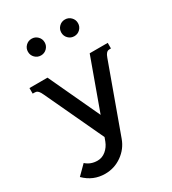

<svg xmlns="http://www.w3.org/2000/svg" viewBox="-226 -879 1075 1198"><g transform="rotate(-30 312.0 -280.0)"><path d="M545 -420 370 62Q348 123 294 161.5Q240 200 173 200Q87 200 25 138L89 74Q123 105 173 105Q206 105 233 82.5Q260 60 273 26L283 -1L87 -420Q78 -440 70 -448.5Q62 -457 55 -458.5Q48 -460 30 -460V-500H160L331 -133L464 -500H594V-460Q579 -460 573 -458.5Q567 -457 559.5 -448.5Q552 -440 545 -420ZM392.5 -657.5Q375 -675 375 -700Q375 -725 392.5 -742.5Q410 -760 435 -760Q460 -760 477.5 -742.5Q495 -725 495 -700Q495 -675 477.5 -657.5Q460 -640 435 -640Q410 -640 392.5 -657.5ZM152.5 -657.5Q135 -675 135 -700Q135 -725 152.5 -742.5Q170 -760 195 -760Q220 -760 237.5 -742.5Q255 -725 255 -700Q255 -675 237.5 -657.5Q220 -640 195 -640Q170 -640 152.5 -657.5Z"/></g></svg>

Font: Laverick
Style: Regular
Weight: 400
Designer: Daniel Pimley
Foundry: Daniel Pimley
Version: Version 1.000;PS 001.001;hotconv 1.0.56